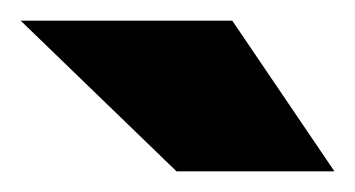

<svg xmlns="http://www.w3.org/2000/svg" viewBox="-20 -752 344 186"><path d="M304 -586 205 -732H0L151 -586Z"/></svg>

Font: Aspekta 950
Style: Regular
Weight: 950
Designer: Ivo Dolenc
Version: Version 2.000